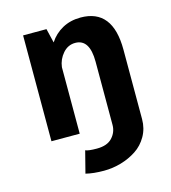

<svg xmlns="http://www.w3.org/2000/svg" viewBox="-106 -597 782 876"><g transform="rotate(-15 285.0 -159.5)"><path d="M80.5 0V-500H191L207 -433Q230.5 -469.5 268.2 -490.2Q306 -511 354.5 -511Q506 -511 506 -318.5V0V9.5Q506 53.5 485.5 89.5Q465 125.5 431.8 147.2Q398.5 169 358.8 180.5Q319 192 278 192Q228 192 192 183L218.5 79.5Q231.5 86 272.5 86Q321.5 86 345.2 60.2Q369 34.5 369 0V-298.5Q369 -405.5 301 -405.5Q266.5 -405.5 242.5 -378Q218.5 -350.5 214 -314V0Z"/></g></svg>

Font: League Mono Narrow SemiBold
Style: Regular
Weight: 600
Width: 3
Designer: Tyler Finck
Foundry: The League of Moveable Type / Tyler Finck
Version: Version 2.210